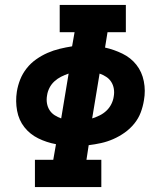

<svg xmlns="http://www.w3.org/2000/svg" viewBox="-20 -755 640 775"><path d="M121 0V-110H195L206 -173Q168 -180 134.5 -196.5Q101 -213 78.5 -241.5Q56 -270 49 -308Q42 -346 48 -385Q52 -410 61.5 -434Q71 -458 87.5 -479Q104 -500 126 -515.5Q148 -531 172 -541.5Q196 -552 221 -558Q246 -564 271 -568L281 -625H221V-735H488V-625H414L404 -563Q440 -555 474 -538.5Q508 -522 530.5 -493.5Q553 -465 560.5 -427Q568 -389 561 -350Q557 -325 548 -301Q539 -277 522 -256Q505 -235 483 -219.5Q461 -204 437 -193.5Q413 -183 388 -177.5Q363 -172 338 -169L329 -110H389V0ZM352 -277Q368 -282 383 -289.5Q398 -297 410 -308.5Q422 -320 429.5 -335Q437 -350 439 -365Q442 -381 439.5 -396.5Q437 -412 429 -424.5Q421 -437 408.5 -445Q396 -453 382 -458ZM227 -277 257 -458Q242 -453 227 -445.5Q212 -438 199.5 -426.5Q187 -415 179.5 -400Q172 -385 170 -370Q167 -354 169.5 -338.5Q172 -323 180 -310.5Q188 -298 200.5 -290Q213 -282 227 -277Z"/></svg>

Font: Iosevka Curly Slab XBdExObl
Style: Regular
Weight: 800
Width: 7
Italic angle: -9°
Monospace: yes
Designer: Belleve Invis
Foundry: Belleve Invis
Version: Version 11.1.0; ttfautohint (v1.8.3)